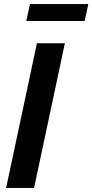

<svg xmlns="http://www.w3.org/2000/svg" viewBox="-20 -921 453 941"><path d="M161 -709H298L147 0H10ZM109 -818 127 -901H413L395 -818Z"/></svg>

Font: PTCRaleway
Style: Bold Italic
Weight: 700
Italic angle: -12°
Designer: Matt McInerney, Pablo Impallari, Rodrigo Fuenzalida
Foundry: Matt McInerney, Pablo Impallari, Rodrigo Fuenzalida
Version: Version 3.000g; ttfautohint (v1.5) -l 8 -r 28 -G 28 -x 14 -D